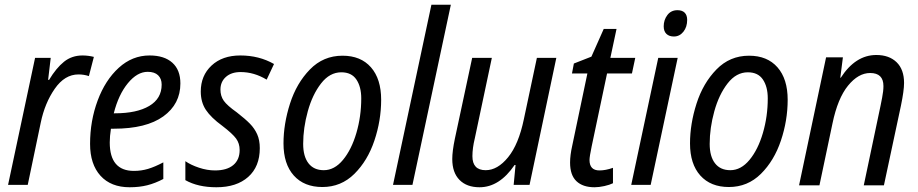

<svg xmlns="http://www.w3.org/2000/svg" viewBox="-20 -780 3874 810"><path d="M128 -536H194L183 -443H187Q217 -493 250 -519.5Q283 -546 328 -546Q352 -546 376 -540L355 -459Q334 -466 311 -466Q253 -466 211 -405.5Q169 -345 152 -263L97 0H14Z M360 -173Q360 -270 392 -356Q424 -442 481 -494Q538 -546 611 -546Q673 -546 707 -515.5Q741 -485 741 -428Q741 -341 669 -289Q597 -237 460 -237H448Q443 -205 443 -179Q443 -59 545 -59Q576 -59 604.5 -67.5Q633 -76 669 -95V-25Q635 -7 601.5 1.5Q568 10 527 10Q448 10 404 -38.5Q360 -87 360 -173ZM465 -302Q557 -302 609.5 -333Q662 -364 662 -423Q662 -448 647 -462.5Q632 -477 603 -477Q559 -477 519.5 -429Q480 -381 460 -302Z M762 -20V-100Q785 -84 819.5 -72.5Q854 -61 887 -61Q937 -61 964 -83.5Q991 -106 991 -147Q991 -175 976 -195.5Q961 -216 918 -249Q870 -284 848.5 -316.5Q827 -349 827 -394Q827 -461 872.5 -503.5Q918 -546 994 -546Q1073 -546 1136 -510L1105 -444Q1052 -476 995 -476Q956 -476 933 -455.5Q910 -435 910 -402Q910 -375 924 -355Q938 -335 979 -306Q1015 -278 1034.5 -258Q1054 -238 1065 -213.5Q1076 -189 1076 -155Q1076 -77 1027 -33.5Q978 10 893 10Q815 10 762 -20Z M1176 -175Q1176 -257 1203.5 -343Q1231 -429 1287.5 -487Q1344 -545 1425 -545Q1502 -545 1545 -496Q1588 -447 1588 -359Q1588 -272 1559.5 -187Q1531 -102 1475 -46.5Q1419 9 1340 9Q1263 9 1219.5 -39.5Q1176 -88 1176 -175ZM1504 -365Q1504 -414 1483.5 -444.5Q1463 -475 1420 -475Q1371 -475 1334.5 -428Q1298 -381 1278.5 -310.5Q1259 -240 1259 -173Q1259 -120 1281.5 -91Q1304 -62 1346 -62Q1391 -62 1427 -105.5Q1463 -149 1483.5 -219Q1504 -289 1504 -365Z M1800 -760H1882L1720 0H1638Z M1888 -109Q1888 -142 1899 -195L1972 -536H2055L1983 -196Q1973 -155 1973 -121Q1973 -62 2029 -62Q2079 -62 2123.5 -116.5Q2168 -171 2190 -277L2245 -536H2327L2214 0H2147L2155 -84H2151Q2087 10 2003 10Q1949 10 1918.5 -21Q1888 -52 1888 -109Z M2385 -94Q2385 -125 2394 -165L2458 -470H2393L2401 -512L2475 -541L2527 -658H2581L2555 -536H2660L2646 -470H2541L2476 -162Q2467 -119 2467 -105Q2467 -61 2509 -61Q2535 -61 2566 -72V-7Q2552 0 2529.5 5Q2507 10 2488 10Q2439 10 2412 -15.5Q2385 -41 2385 -94Z M2780 -669Q2780 -696 2795.5 -716.5Q2811 -737 2838 -737Q2858 -737 2868.5 -726.5Q2879 -716 2879 -696Q2879 -666 2863 -646Q2847 -626 2823 -626Q2803 -626 2791.5 -637Q2780 -648 2780 -669ZM2757 -536H2839L2725 0H2643Z M2891 -175Q2891 -257 2918.5 -343Q2946 -429 3002.5 -487Q3059 -545 3140 -545Q3217 -545 3260 -496Q3303 -447 3303 -359Q3303 -272 3274.5 -187Q3246 -102 3190 -46.5Q3134 9 3055 9Q2978 9 2934.5 -39.5Q2891 -88 2891 -175ZM3219 -365Q3219 -414 3198.5 -444.5Q3178 -475 3135 -475Q3086 -475 3049.5 -428Q3013 -381 2993.5 -310.5Q2974 -240 2974 -173Q2974 -120 2996.5 -91Q3019 -62 3061 -62Q3106 -62 3142 -105.5Q3178 -149 3198.5 -219Q3219 -289 3219 -365Z M3465 -538H3536L3525 -452H3527Q3589 -548 3677 -548Q3731 -548 3762.5 -517.5Q3794 -487 3794 -430Q3794 -398 3781 -335L3709 2H3624L3695 -335Q3696 -340 3701.5 -368Q3707 -396 3707 -417Q3707 -472 3651 -472Q3601 -472 3557.5 -418.5Q3514 -365 3492 -259L3437 2H3351Z"/></svg>

Font: Noto Sans UI Narrow
Style: Italic
Weight: 400
Width: 4
Italic angle: -12°
Designer: Monotype Design Team
Foundry: Monotype Imaging Inc.
Version: Version 1.001